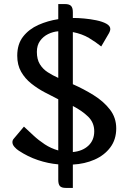

<svg xmlns="http://www.w3.org/2000/svg" viewBox="-20 -797 640 951"><path d="M340.8 -708H346.7Q367.2 -708 397.2 -705.3Q427.2 -702.6 457 -696.5Q486.8 -690.4 506.6 -679.7Q526.4 -668.9 526.4 -652.8Q526.4 -645 520.5 -633.8L481.4 -566.9Q454.1 -588.9 420.7 -608.9Q387.2 -628.9 340.8 -638.2V-379.9Q395 -356 444.1 -325.4Q493.2 -294.9 524.4 -254.6Q555.7 -214.4 555.7 -161.1Q555.7 -106 526.4 -66.9Q497.1 -27.8 448.2 -6.3Q399.4 15.1 340.8 18.1V133.8H306.6Q284.7 133.8 276.6 124.5Q268.6 115.2 268.6 94.2V17.1Q217.8 12.7 167.7 -4.2Q117.7 -21 72.8 -50.8Q62 -57.6 51.8 -69.1Q41.5 -80.6 41.5 -92.8Q41.5 -103 48.8 -110.8L98.6 -169.9Q120.6 -149.4 146 -125.7Q171.4 -102.1 201.9 -82Q232.4 -62 268.6 -51.8V-305.2Q236.8 -321.3 201.4 -339.8Q166 -358.4 135 -383.1Q104 -407.7 84.7 -441.4Q65.4 -475.1 65.4 -521Q65.4 -578.6 94.5 -615.7Q123.5 -652.8 170.2 -673.6Q216.8 -694.3 268.6 -702.1V-776.9H301.8Q323.2 -776.9 332 -767.6Q340.8 -758.3 340.8 -736.8ZM162.6 -540Q162.6 -502.9 177.5 -478.8Q192.4 -454.6 216.8 -439Q241.2 -423.3 268.6 -411.1V-642.1Q242.7 -640.1 218.3 -628.2Q193.8 -616.2 178.2 -594.2Q162.6 -572.3 162.6 -540ZM446.8 -147Q446.8 -189.9 416.3 -219.5Q385.7 -249 340.8 -272V-43.9Q388.7 -48.3 417.7 -75.4Q446.8 -102.5 446.8 -147Z"/></svg>

Font: Artifika
Style: Regular
Weight: 400
Designer: Yulya Zhdanova, Ivan Petrov | Cyreal.org
Foundry: Cyreal.org
Version: Version 1.102; ttfautohint (v1.8.4.7-5d5b)